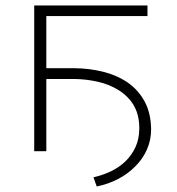

<svg xmlns="http://www.w3.org/2000/svg" viewBox="-20 -548 640 696"><path d="M514.6 -489.7V-528.3H104V0H147.9V-261.7H249.5Q292 -261.2 334.5 -251.7Q377 -242.2 411.6 -220.2Q448.7 -196.3 467.3 -161.6Q485.8 -127 484.9 -79.6Q484.4 -43.5 471.2 -14.9Q458 13.7 436 35.6Q413.6 57.6 383.5 72.3Q353.5 86.9 318.8 94.7L330.6 127.9Q372.1 119.6 408.2 100.8Q444.3 82 470.7 54.7Q497.6 28.3 512.7 -6.1Q527.8 -40.5 527.8 -79.6Q526.9 -139.2 503.7 -181.2Q480.5 -223.1 441.9 -249.5Q402.8 -275.9 353 -288.1Q303.2 -300.3 249.5 -300.8H147.9V-489.7Z"/></svg>

Font: Roboto Mono ExtraLight
Style: Regular
Weight: 250
Monospace: yes
Designer: Google
Version: Version 3.000